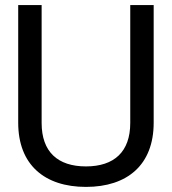

<svg xmlns="http://www.w3.org/2000/svg" viewBox="-20 -720 675 754"><path d="M317.5 14C480 14 583.5 -72.5 583.5 -238V-700H491.5V-237C491.5 -124 428.5 -66.5 317.5 -66.5C206.5 -66.5 143.5 -124 143.5 -237V-700H51.5V-238C51.5 -72.5 155.5 14 317.5 14Z"/></svg>

Font: MCL Standard
Style: Regular
Weight: 400
Designer: Květoslav Bartoš
Foundry: Florian Karsten
Version: Version 1.001;Glyphs 3.2.3 (3260)